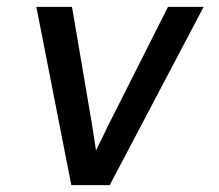

<svg xmlns="http://www.w3.org/2000/svg" viewBox="-20 -540 640 560"><path d="M188 0 86 -520H190L249 -173Q252 -155 254.5 -137Q257 -119 260 -101Q269 -119 277.5 -137Q286 -155 295 -173L470 -520H574L300 0Z"/></svg>

Font: Iosevka Medium Extended
Style: Italic
Weight: 500
Width: 7
Italic angle: -9°
Monospace: yes
Designer: Belleve Invis
Foundry: Belleve Invis
Version: Version 32.5.0; ttfautohint (v1.8.4)